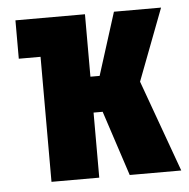

<svg xmlns="http://www.w3.org/2000/svg" viewBox="-42 -525 557 567"><g transform="rotate(-5 236.5 -242.0)"><path d="M320.3 0H473.1L354 -329.1L243.7 -233.4ZM159.2 -299.3V-192.9H344.7L455.6 -484.4H315.9L257.3 -299.3ZM230 -484.4H23.9V-370.6H88.4V0H230Z"/></g></svg>

Font: Roboto Flex
Style: wght 700 wdth 25 opsz 34 GRAD 0.00 slnt 0.00 XTRA 468 XOPQ 96 YOPQ 79 YTLC 514 YTUC 712 YTAS 750 YTDE -203.00 YTFI 738
Weight: 700
Width: 1
Designer: Berlow after Robertson
Foundry: Google
Version: Version 3.100